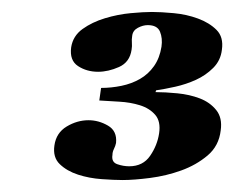

<svg xmlns="http://www.w3.org/2000/svg" viewBox="-20 -698 392 321"><path d="M149 -551Q166 -551 183 -554.5Q200 -558 214 -566Q228 -574 237.5 -587.5Q247 -601 250 -620Q252 -634 247.5 -645Q243 -656 227 -656Q219 -656 210.5 -651.5Q202 -647 201 -638Q200 -632 200.5 -626.5Q201 -621 200 -615Q197 -594 179 -586Q161 -578 144 -578Q125 -578 110.5 -587.5Q96 -597 99 -619Q102 -638 118 -649.5Q134 -661 155.5 -667.5Q177 -674 198.5 -676Q220 -678 234 -678Q249 -678 270.5 -676Q292 -674 311 -667Q330 -660 342 -648Q354 -636 351 -615Q349 -597 336.5 -584.5Q324 -572 307.5 -564.5Q291 -557 273 -553Q255 -549 241 -547L240 -544Q256 -544 276.5 -542Q297 -540 314 -533.5Q331 -527 341.5 -514Q352 -501 349 -480Q346 -454 327 -438Q308 -422 283 -413Q258 -404 231 -400.5Q204 -397 185 -397Q171 -397 150 -398.5Q129 -400 110.5 -406Q92 -412 80 -423.5Q68 -435 71 -455Q74 -476 91.5 -486.5Q109 -497 128 -497Q145 -497 160.5 -488Q176 -479 174 -459Q173 -454 170.5 -449Q168 -444 168 -439Q166 -427 176 -423.5Q186 -420 196 -420Q219 -420 231 -437.5Q243 -455 246 -475Q249 -495 239.5 -506Q230 -517 214 -522Q198 -527 179.5 -528Q161 -529 146 -530Z"/></svg>

Font: Gamine
Style: Bold Italic
Weight: 700
Designer: Tapiwanashe Sebastian Garikayi
Version: Version 1.000